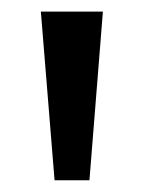

<svg xmlns="http://www.w3.org/2000/svg" viewBox="-20 -742 266 328"><path d="M155.8 -722.2 132.8 -434.1H73.2L49.8 -722.2Z"/></svg>

Font: Perun
Style: Regular
Weight: 400
Version: Version 1.0000